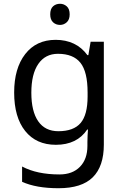

<svg xmlns="http://www.w3.org/2000/svg" viewBox="-20 -757 655 1017"><path d="M275 -546Q328 -546 370.5 -526Q413 -506 443 -465H448L460 -536H530V9Q530 124 471.5 182Q413 240 290 240Q172 240 97 206V125Q176 167 295 167Q364 167 403.5 126.5Q443 86 443 16V-5Q443 -17 444 -39.5Q445 -62 446 -71H442Q388 10 276 10Q172 10 113.5 -63Q55 -136 55 -267Q55 -395 113.5 -470.5Q172 -546 275 -546ZM287 -472Q220 -472 183 -418.5Q146 -365 146 -266Q146 -167 182.5 -114.5Q219 -62 289 -62Q370 -62 407 -105.5Q444 -149 444 -246V-267Q444 -377 406 -424.5Q368 -472 287 -472ZM298 -737Q318 -737 333.5 -723.5Q349 -710 349 -681Q349 -653 333.5 -639Q318 -625 298 -625Q276 -625 261 -639Q246 -653 246 -681Q246 -710 261 -723.5Q276 -737 298 -737Z"/></svg>

Font: Go Noto Kurrent-Regular
Style: Regular
Weight: 400
Designer: Monotype Design Team
Foundry: Monotype Imaging Inc.
Version: Version 2.012; ttfautohint (v1.8.4.7-5d5b)